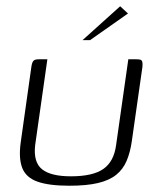

<svg xmlns="http://www.w3.org/2000/svg" viewBox="-20 -588 504 612"><path d="M131 -399 92 -125Q86 -71 114 -48.5Q142 -26 206 -26Q276 -26 309.5 -49.5Q343 -73 350 -125L389 -399Q390 -399 393.5 -399Q397 -399 401 -399Q405 -399 409 -399Q413 -399 414 -399Q424 -399 428 -397.5Q432 -396 433.5 -391Q435 -386 434 -375L400 -137Q395 -102 383.5 -75Q372 -48 350 -30.5Q328 -13 292 -4.5Q256 4 201 4Q136 4 99.5 -9Q63 -22 51 -52.5Q39 -83 46 -134L80 -375Q82 -389 86.5 -394Q91 -399 103 -399Q111 -399 117 -399Q123 -399 131 -399ZM243 -460 363 -568 388 -545 267 -460Z"/></svg>

Font: Genos Thin Light
Style: Italic
Weight: 300
Italic angle: -8°
Version: Version 1.010